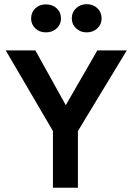

<svg xmlns="http://www.w3.org/2000/svg" viewBox="-20 -887 627 907"><path d="M7 -649H146.9L302 -370.1H279.1L439.9 -649H579L348.1 -268V0H230.1V-268ZM389 -734.1Q359.9 -734.1 339.5 -753Q319.2 -771.9 319.2 -800.5Q319.2 -829 339.5 -848.2Q359.9 -867.3 389 -867.3Q419.8 -867.3 439.9 -848.2Q460 -829 460 -800.5Q460 -771.9 439.9 -753Q419.8 -734.1 389 -734.1ZM197.1 -734.1Q166.3 -734.1 146.7 -753Q127 -771.9 127 -799.5Q127 -828.8 146.7 -847.5Q166.3 -866.3 197.1 -866.3Q227.9 -866.3 248 -847.5Q268.1 -828.8 268.1 -799.5Q268.1 -771.9 248 -753Q227.9 -734.1 197.1 -734.1Z"/></svg>

Font: Karla
Style: Regular
Weight: 400
Designer: Jonathan Pinhorn
Version: Version 2.004;gftools[0.9.33]